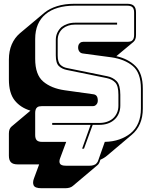

<svg xmlns="http://www.w3.org/2000/svg" viewBox="-20 -750 790 1015"><path d="M199 245Q165 245 158 230Q151 215 160 192L187 119H73Q49 119 38 108Q27 97 27 73V-44Q27 -57 30.5 -66Q34 -75 41 -81L141 -165Q88 -181 57.5 -219.5Q27 -258 27 -330V-435Q27 -480 42 -515Q57 -550 85 -574L215 -683Q242 -705 282 -717.5Q322 -730 373 -730H653Q677 -730 688 -719Q699 -708 699 -684V-565Q699 -552 695.5 -543Q692 -534 685 -528L595 -453Q658 -439 696.5 -400.5Q735 -362 735 -281V-176Q735 -131 720 -96Q705 -61 676 -37L547 72Q539 79 529 85Q519 91 511 94L509 99Q507 107 503 114Q499 121 493 125L365 233Q358 239 348 242Q338 245 325 245ZM454 126Q465 126 473 123.5Q481 121 487 117Q491 113 494.5 108Q498 103 500 96L534 0Q577 -1 611 -13Q645 -25 670 -45Q697 -67 711 -100Q725 -133 725 -176V-281Q725 -365 682 -401Q639 -437 569 -447L420 -467Q407 -468 400 -477Q393 -486 393 -499Q393 -507 395.5 -513Q398 -519 403 -523Q406 -526 410.5 -527.5Q415 -529 420 -529H653Q661 -529 668 -530.5Q675 -532 679 -536Q684 -540 686.5 -547.5Q689 -555 689 -565V-684Q689 -703 680.5 -711.5Q672 -720 653 -720H373Q324 -720 285.5 -708.5Q247 -697 221 -675Q194 -653 180 -620Q166 -587 166 -544V-439Q166 -355 208.5 -319Q251 -283 321 -273L471 -252Q484 -251 490.5 -243Q497 -235 497 -218Q497 -211 494.5 -205Q492 -199 487 -195Q484 -192 480 -190.5Q476 -189 471 -189H202Q194 -189 187 -187.5Q180 -186 176 -182Q171 -178 168.5 -170.5Q166 -163 166 -153V-36Q166 -17 174.5 -8.5Q183 0 202 0H330L298 86Q291 104 297 115Q303 126 328 126ZM414 36 459 -90H256V-100H505Q527 -100 545 -106Q563 -112 576 -123Q590 -135 598 -152.5Q606 -170 606 -191V-249Q606 -296 589.5 -313.5Q573 -331 545 -337L334 -380Q308 -385 291.5 -400.5Q275 -416 275 -457V-539Q275 -560 283 -577Q291 -594 305 -607Q318 -617 336.5 -623.5Q355 -630 377 -630H599V-620H377Q357 -620 340.5 -614.5Q324 -609 312 -599Q299 -588 292 -572.5Q285 -557 285 -539V-457Q285 -422 299 -408Q313 -394 336 -390L547 -347Q577 -341 596.5 -321Q616 -301 616 -249V-191Q616 -168 607 -148Q598 -128 582 -115Q568 -103 548.5 -96.5Q529 -90 505 -90H470L424 36Z"/></svg>

Font: Bungee Shade
Style: Regular
Weight: 400
Designer: David Jonathan Ross
Foundry: David Jonathan Ross
Version: Version 1.000;PS 1.0;hotconv 1.0.72;makeotf.lib2.5.5900